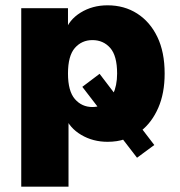

<svg xmlns="http://www.w3.org/2000/svg" viewBox="-20 -523 678 723"><path d="M60 180V-492H236V-403H225Q239 -448 283.5 -475.5Q328 -503 385 -503Q448 -503 496.5 -472Q545 -441 572.5 -384Q600 -327 600 -246Q600 -172 576 -117Q552 -62 511 -30L512 -41L561 23L496 71L439 -3L450 1Q436 6 419.5 8.5Q403 11 385 11Q330 11 286 -15Q242 -41 226 -83H238V180ZM328 -120Q336 -120 344.5 -121.5Q353 -123 359 -125L350 -118L290 -196L355 -245L413 -169H406Q413 -184 417 -203.5Q421 -223 421 -246Q421 -313 395 -342.5Q369 -372 328 -372Q288 -372 262 -342.5Q236 -313 236 -246Q236 -180 262 -150Q288 -120 328 -120Z"/></svg>

Font: Nunito Sans 12pt Black
Style: Regular
Weight: 900
Designer: Vernon Adams
Foundry: Vernon Adams
Version: Version 3.101;gftools[0.9.27]